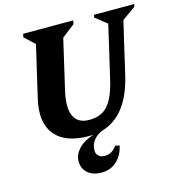

<svg xmlns="http://www.w3.org/2000/svg" viewBox="-132 -805 1086 1170"><g transform="rotate(-15 410.5 -219.5)"><path d="M356.8 109.2Q356.8 131.8 371.2 144.6Q385.6 157.4 409.8 157.4Q455.8 157.4 485.8 114.2L512.8 119.2Q500 180 460.5 215.4Q421 250.8 366.6 250.8Q310.8 250.8 278.4 222.9Q246 195 246 148.2Q246 106.8 279.3 70.9Q312.6 35 370 17V-15.4H447.8V0Q403.8 14.4 380.3 42.7Q356.8 71 356.8 109.2ZM104.6 -284.4 189.8 -651 229 -564.4 116.4 -669.2 121.2 -690H437L432.2 -667.4L300.2 -564.6L361.8 -651L277.8 -289Q254.2 -185.8 278.9 -132.3Q303.6 -78.8 375.6 -78.8Q426.4 -78.8 461.4 -99.4Q496.4 -120 520.6 -166.4Q544.8 -212.8 562.2 -289L646.2 -651L670.2 -590L564.2 -674L568.2 -690H821.4L817.4 -673L701.4 -591L741.4 -651L657.4 -289Q587.4 16 348.4 16Q198.6 16 135 -62.6Q71.4 -141.2 104.6 -284.4Z"/></g></svg>

Font: Platypi Light
Style: Italic
Weight: 300
Italic angle: -13°
Designer: David Sargent
Foundry: Bolt Cutter Type
Version: Version 1.200